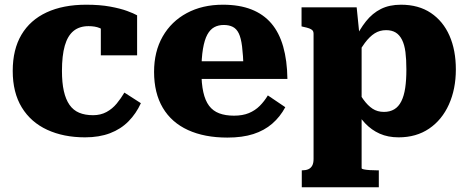

<svg xmlns="http://www.w3.org/2000/svg" viewBox="-20 -572 1989 815"><path d="M375 -83Q407 -83 432 -96.5Q457 -110 475.5 -132.5Q494 -155 508 -179L578 -134Q558 -90 525.5 -57Q493 -24 447 -6.5Q401 11 341 11Q250 11 180.5 -21Q111 -53 72.5 -116Q34 -179 34 -271Q34 -362 71 -424.5Q108 -487 178 -519.5Q248 -552 346 -552Q404 -552 447.5 -544Q491 -536 519.5 -525.5Q548 -515 562 -507V-337H408V-491Q422 -491 429.5 -483Q437 -475 440 -464.5Q443 -454 441.5 -444Q440 -434 437 -431Q422 -445 403 -453Q384 -461 356 -461Q317 -461 292 -440.5Q267 -420 255 -378Q243 -336 243 -271Q243 -221 251 -185.5Q259 -150 275 -127Q291 -104 316 -93.5Q341 -83 375 -83Z M835 -268Q835 -217 843 -181Q851 -145 867.5 -123Q884 -101 910.5 -91Q937 -81 973 -81Q1010 -81 1036.5 -92Q1063 -103 1082.5 -122.5Q1102 -142 1117 -167L1191 -117Q1169 -76 1135.5 -47Q1102 -18 1055.5 -3Q1009 12 945 12Q848 12 778 -20Q708 -52 671 -114.5Q634 -177 634 -267Q634 -353 670.5 -417Q707 -481 773 -516.5Q839 -552 926 -552Q996 -552 1047 -532Q1098 -512 1131.5 -473Q1165 -434 1182 -374.5Q1199 -315 1200 -237H787V-312H1033L1014 -282Q1012 -339 1007.5 -375Q1003 -411 993.5 -430.5Q984 -450 968 -458Q952 -466 930 -466Q907 -466 889.5 -456.5Q872 -447 860 -425Q848 -403 841.5 -364.5Q835 -326 835 -268Z M1588 223H1261V151H1263Q1278 151 1288.5 146.5Q1299 142 1305 131.5Q1311 121 1311 103V-428Q1311 -438 1306.5 -443Q1302 -448 1292.5 -451.5Q1283 -455 1268 -458L1260 -460V-541H1494L1509 -392L1515 -391V142Q1515 145 1524.5 147Q1534 149 1549 150Q1564 151 1580 151H1588ZM1672 11Q1627 11 1592 -4.5Q1557 -20 1529.5 -49Q1502 -78 1483 -120V-208Q1505 -174 1523 -149Q1541 -124 1561.5 -110.5Q1582 -97 1610 -97Q1635 -97 1653.5 -108Q1672 -119 1683.5 -142Q1695 -165 1700 -198.5Q1705 -232 1705 -277Q1705 -320 1701 -351Q1697 -382 1686.5 -403Q1676 -424 1659.5 -434Q1643 -444 1619 -444Q1592 -444 1570.5 -430.5Q1549 -417 1528.5 -389.5Q1508 -362 1483 -319V-398Q1506 -447 1533.5 -481.5Q1561 -516 1597 -534Q1633 -552 1682 -552Q1757 -552 1809 -517Q1861 -482 1888 -420.5Q1915 -359 1915 -277Q1915 -194 1885.5 -128.5Q1856 -63 1801.5 -26Q1747 11 1672 11Z"/></svg>

Font: Roboto Serif ExtraBold
Style: Regular
Weight: 800
Designer: Greg Gazdowicz
Foundry: Commercial Type
Version: Version 1.008